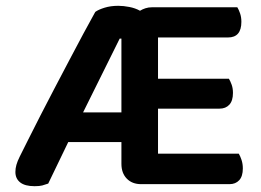

<svg xmlns="http://www.w3.org/2000/svg" viewBox="-20 -632 900 661"><path d="M466 2Q435 2 416.5 -17Q398 -36 398 -68V-143H215L146 0Q135 4 125.5 6.5Q116 9 99 9Q66 9 49.5 -4Q33 -17 33 -40Q33 -52 36.5 -64.5Q40 -77 48 -93Q59 -115 77.5 -152Q96 -189 119 -234Q142 -279 168 -328.5Q194 -378 219 -425.5Q244 -473 267 -516Q290 -559 308 -591Q319 -599 340 -605.5Q361 -612 387 -612Q405 -612 425.5 -608Q446 -604 462 -595Q470 -600 480.5 -603.5Q491 -607 504 -607H797Q802 -599 806.5 -586Q811 -573 811 -557Q811 -503 765 -503H524V-361H768Q773 -353 777.5 -340.5Q782 -328 782 -312Q782 -285 769.5 -271.5Q757 -258 736 -258H524V-103H802Q807 -95 811.5 -81.5Q816 -68 816 -52Q816 -25 803.5 -11.5Q791 2 770 2ZM266 -245H398V-499H392Z"/></svg>

Font: Baloo Bhaina 2 SemiBold
Style: Regular
Weight: 600
Designer: Yesha Goshar, Manish Minz, Shuchita Grover and Ek Type
Foundry: Ek Type
Version: Version 1.640;hotconv 1.0.111;makeotfexe 2.5.65597; ttfautoh